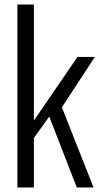

<svg xmlns="http://www.w3.org/2000/svg" viewBox="-20 -830 440 850"><path d="M57 0V-810H130V-296L323 -578H400L254 -355L394 0H320L198 -314L130 -219V0Z"/></svg>

Font: Oswald Light
Style: Regular
Weight: 300
Designer: Vernon Adams
Foundry: Vernon Adams
Version: Version 4.103;gftools[0.9.33.dev8+g029e19f]